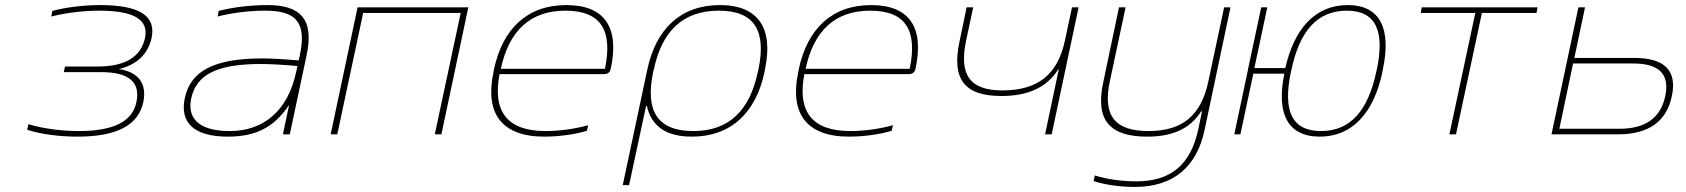

<svg xmlns="http://www.w3.org/2000/svg" viewBox="-20 -529 6640 756"><path d="M363 -267H236L231 -245H377C488 -245 534 -206 517 -126C501 -50 426 -13 291 -13C228 -13 155 -21 92 -40L87 -18C142 0 216 9 285 9C439 9 524 -35 544 -126C560 -202 523 -246 448 -257C519 -274 563 -316 577 -380C595 -467 529 -509 374 -509C313 -509 241 -501 186 -486L182 -464C245 -480 315 -487 371 -487C507 -487 566 -452 551 -380C535 -304 472 -267 363 -267Z M1033 -509C969 -509 898 -501 841 -486L837 -464C899 -480 968 -487 1023 -487C1140 -487 1189 -447 1161 -313L1156 -291C1088 -297 1040 -299 1013 -299C819 -299 730 -247 708 -144C687 -49 740 9 877 9C988 9 1059 -28 1117 -114H1118L1094 0H1121L1187 -310C1218 -454 1163 -509 1033 -509ZM733 -142C754 -238 839 -277 1008 -277C1042 -277 1099 -274 1151 -269L1146 -245C1113 -91 1016 -13 885 -13C757 -13 717 -68 733 -142Z M1282 0H1308L1410 -478H1794L1692 0H1718L1824 -500H1388Z M2385 -259C2420 -422 2360 -509 2210 -509C2055 -509 1959 -415 1925 -256L1923 -244C1889 -85 1953 9 2123 9C2178 9 2242 1 2291 -14L2296 -36C2239 -20 2178 -13 2128 -13C1976 -13 1919 -91 1947 -237H2355C2375 -237 2382 -245 2385 -259ZM1952 -258C1984 -407 2067 -487 2206 -487C2348 -487 2393 -408 2362 -258Z M2990 -244 2992 -256C3026 -415 2968 -509 2815 -509C2660 -509 2563 -415 2529 -256L2432 200H2457L2524 -112H2527C2545 -31 2604 9 2704 9C2858 9 2956 -85 2990 -244ZM2552 -246 2554 -254C2586 -405 2667 -487 2811 -487C2953 -487 2998 -405 2966 -254L2964 -246C2932 -95 2852 -13 2710 -13C2566 -13 2520 -95 2552 -246Z M3585 -259C3620 -422 3560 -509 3410 -509C3255 -509 3159 -415 3125 -256L3123 -244C3089 -85 3153 9 3323 9C3378 9 3442 1 3491 -14L3496 -36C3439 -20 3378 -13 3328 -13C3176 -13 3119 -91 3147 -237H3555C3575 -237 3582 -245 3585 -259ZM3152 -258C3184 -407 3267 -487 3406 -487C3548 -487 3593 -408 3562 -258Z M4121 0 4227 -500H4201L4173 -369C4145 -237 4068 -173 3927 -173C3801 -173 3755 -232 3784 -369L3812 -500H3786L3758 -365C3726 -216 3779 -151 3922 -151C4028 -151 4101 -184 4147 -256H4149L4095 0Z M4723 -17 4825 -500H4800L4738 -209C4709 -72 4634 -13 4502 -13C4371 -13 4321 -72 4350 -209L4412 -500H4386L4324 -205C4292 -56 4349 9 4497 9C4597 9 4666 -22 4710 -91H4713L4698 -19C4668 120 4590 185 4454 185C4402 185 4342 178 4291 162L4286 184C4331 199 4393 207 4449 207C4599 207 4692 129 4723 -17Z M4840 0H4864L4915 -239H5037C5005 -83 5049 9 5177 9C5305 9 5389 -85 5423 -244L5425 -256C5459 -415 5415 -509 5287 -509C5159 -509 5076 -417 5041 -261H4919L4970 -500H4946L4895 -261L4893 -250ZM5063 -246 5065 -254C5097 -406 5166 -487 5283 -487C5399 -487 5433 -405 5401 -254L5399 -246C5367 -95 5298 -13 5182 -13C5065 -13 5031 -94 5063 -246Z M5687 0H5713L5815 -478H6030L6034 -500H5578L5574 -478H5789Z M6089 0H6350C6471 0 6542 -50 6563 -151C6584 -251 6535 -301 6414 -301H6179L6221 -500H6195ZM6120 -22 6174 -279H6411C6513 -279 6555 -237 6537 -151C6519 -65 6459 -22 6357 -22Z"/></svg>

Font: LT Wave Mono Thin
Style: Italic
Weight: 100
Designer: Daniel Lyons
Version: Version 2.5 (Glyphs App)